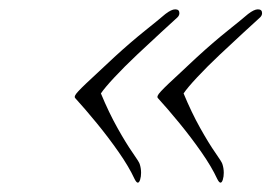

<svg xmlns="http://www.w3.org/2000/svg" viewBox="-20 -444 584 411"><path d="M452 -53Q449 -53 445 -61Q433 -87 411 -118.5Q389 -150 364 -180.5Q339 -211 318 -234Q316 -236 318 -240Q320 -245 341 -265Q362 -285 402 -322Q437 -354 467 -378Q497 -402 511 -414Q524 -424 532 -424Q541 -424 541 -416Q541 -411 537 -407Q525 -396 501 -374Q477 -352 450 -326.5Q423 -301 402 -278.5Q381 -256 373 -244Q390 -203 408.5 -170Q427 -137 441 -117Q455 -97 456 -93Q459 -84 459 -74Q459 -66 457 -59.5Q455 -53 452 -53ZM275 -53Q272 -53 268 -61Q256 -87 234 -118.5Q212 -150 187 -180.5Q162 -211 141 -234Q139 -236 141 -240Q143 -245 164 -265Q185 -285 225 -322Q260 -354 290 -378Q320 -402 334 -414Q347 -424 355 -424Q364 -424 364 -416Q364 -411 360 -407Q348 -396 324 -374Q300 -352 273 -326.5Q246 -301 225 -278.5Q204 -256 196 -244Q213 -203 231.5 -170Q250 -137 264 -117Q278 -97 279 -93Q282 -84 282 -74Q282 -66 280 -59.5Q278 -53 275 -53Z"/></svg>

Font: WindSong
Style: Regular
Weight: 400
Designer: Robert E. Leuschke
Foundry: Robert E. Leuschke
Version: Version 1.010; ttfautohint (v1.8.3)